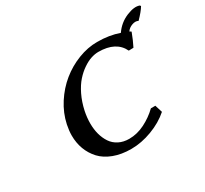

<svg xmlns="http://www.w3.org/2000/svg" viewBox="-147 -941 1247 1168"><g transform="rotate(-30 476.5 -357.5)"><path d="M693.8 -145H725.1L741.2 -92.8Q688 -45.9 613.8 -18.1Q539.6 9.8 467.8 9.8Q398.9 9.8 345.5 -10.5Q292 -30.8 259.5 -65.9Q227.1 -101.1 210.4 -145.8Q193.8 -190.4 193.8 -242.2Q193.8 -275.4 202.1 -315.9Q217.3 -387.7 258.5 -451.7Q299.8 -515.6 355.5 -560.8Q411.1 -606 478.3 -632.1Q545.4 -658.2 611.8 -658.2Q696.8 -658.2 765.1 -633.8Q800.8 -686 857.7 -709.7Q914.6 -733.4 948.2 -720.2L953.1 -713.9Q936.5 -685.5 895 -643.1Q877 -652.8 852.1 -643.8Q827.1 -634.8 814 -615.2L824.2 -608.9L825.2 -606.9Q806.6 -557.1 786.1 -517.1L752.9 -516.1Q711.9 -602.1 587.9 -602.1Q564 -602.1 536.6 -593.3Q509.3 -584.5 478.8 -563.7Q448.2 -543 421.4 -512.9Q394.5 -482.9 371.8 -436.3Q349.1 -389.6 336.9 -333Q328.1 -290 328.1 -250Q328.1 -208.5 337.6 -173.1Q347.2 -137.7 366 -109.6Q384.8 -81.5 416 -65.7Q447.3 -49.8 487.8 -49.8Q543.9 -49.8 597.7 -76.9Q651.4 -104 693.8 -145Z"/></g></svg>

Font: Linear Smooth
Style: Bold Italic
Weight: 700
Designer: Philipp H. Poll, Flanker
Foundry: Philipp H. Poll, reworked by Flanker
Version: Version 1.061 | FøM Fix